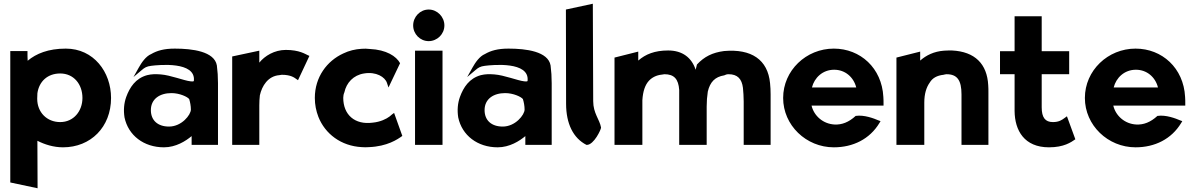

<svg xmlns="http://www.w3.org/2000/svg" viewBox="-20 -765 6392 1027"><path d="M574 -241C574 -380 481 -505 332 -505C238 -505 173 -478 128 -440C127 -453 127 -474 127 -482V-492H35V211L181 242L180 -12C219 8 267 23 317 23C465 23 574 -85 574 -241ZM179 -237C179 -240 180 -266 180 -266C189 -330 235 -372 302 -372C374 -372 421 -315 421 -241C421 -171 374 -112 302 -112C231 -112 179 -164 179 -237Z M789 -476C760 -464 737 -430 722 -403L694 -353L738 -390C753 -403 764 -410 789 -413C829 -418 1028 -438 1017 -333C1017 -331 1016 -328 999 -330C963 -334 893 -363 839 -367C813 -369 791 -369 767 -363C705 -346 674 -298 655 -246C643 -212 640 -176 646 -137C666 -41 749 23 857 23C921 23 974 -11 1005 -37V10H1146V-320C1146 -354 1144 -384 1140 -415C1127 -490 1009 -505 915 -505C857 -505 820 -494 789 -476ZM884 -88C824 -88 787 -121 787 -176C787 -236 835 -267 897 -267C941 -267 983 -247 992 -235C997 -219 1001 -198 1001 -179C1001 -151 952 -88 884 -88Z M1635 -466 1626 -470C1614 -475 1582 -498 1509 -498C1448 -498 1396 -466 1367 -430V-494L1222 -463V10H1367V-201C1367 -220 1368 -237 1370 -255C1381 -305 1413 -358 1474 -363C1478 -363 1483 -365 1487 -365C1537 -365 1555 -349 1564 -343L1574 -336Z M1816 -242C1816 -252 1818 -262 1822 -271C1833 -322 1870 -363 1927 -372C1992 -383 2040 -353 2050 -321L2058 -297L2120 -427C2100 -464 2047 -499 1958 -503C1944 -505 1928 -505 1915 -504C1880 -502 1847 -494 1816 -479C1729 -439 1664 -353 1664 -241C1664 -205 1671 -171 1683 -140C1719 -49 1804 16 1915 22C1927 23 1942 23 1954 22C2051 18 2106 -19 2132 -38L2088 -161L2077 -153C2072 -149 2068 -145 2064 -142C2047 -129 2015 -113 1974 -109C1878 -96 1816 -151 1816 -242Z M2190 -629C2190 -583 2227 -545 2273 -545C2318 -545 2357 -582 2357 -629C2357 -675 2319 -714 2273 -714C2227 -714 2190 -675 2190 -629ZM2347 10V-494H2200V10Z M2574 -476C2545 -464 2522 -430 2507 -403L2479 -353L2523 -390C2538 -403 2549 -410 2574 -413C2614 -418 2813 -438 2802 -333C2802 -331 2801 -328 2784 -330C2748 -334 2678 -363 2624 -367C2598 -369 2576 -369 2552 -363C2490 -346 2459 -298 2440 -246C2428 -212 2425 -176 2431 -137C2451 -41 2534 23 2642 23C2706 23 2759 -11 2790 -37V10H2931V-320C2931 -354 2929 -384 2925 -415C2912 -490 2794 -505 2700 -505C2642 -505 2605 -494 2574 -476ZM2669 -88C2609 -88 2572 -121 2572 -176C2572 -236 2620 -267 2682 -267C2726 -267 2768 -247 2777 -235C2782 -219 2786 -198 2786 -179C2786 -151 2737 -88 2669 -88Z M3117 10H3119C3157 10 3196 -74 3195 -83C3187 -127 3153 -159 3153 -224L3151 -745L3007 -714L3008 -210C3008 -104 3046 -26 3117 10Z M3394 -441V-489L3267 -457V10H3416V-229C3419 -278 3431 -311 3451 -333C3467 -350 3490 -363 3521 -366C3525 -366 3530 -368 3534 -368C3586 -368 3609 -342 3613 -284V10H3760V-195C3760 -224 3762 -248 3766 -275C3778 -326 3804 -354 3854 -362C3860 -365 3867 -368 3877 -368C3925 -368 3948 -343 3954 -295C3956 -273 3958 -248 3958 -222V10H4102V-260C4102 -281 4101 -301 4099 -320C4087 -446 3999 -505 3853 -492C3791 -484 3747 -462 3708 -420C3706 -411 3703 -402 3701 -392C3680 -456 3631 -495 3554 -495C3482 -495 3433 -475 3394 -441Z M4321 -200H4706V-210C4706 -222 4706 -235 4705 -247C4697 -401 4582 -505 4440 -505C4292 -505 4169 -388 4169 -241C4169 -95 4292 23 4440 23C4543 23 4632 -21 4684 -107L4690 -117L4679 -121C4656 -131 4602 -152 4557 -145C4520 -111 4483 -97 4444 -99C4383 -102 4334 -145 4321 -200ZM4560 -297H4323C4336 -349 4380 -392 4442 -392C4500 -392 4546 -353 4560 -297Z M5267 10V-270C5267 -283 5267 -296 5266 -309C5260 -423 5195 -489 5072 -495H5071C5058 -495 5044 -495 5030 -494C4975 -490 4934 -469 4902 -441V-489L4775 -457V10H4924V-216C4924 -263 4935 -298 4953 -323C4967 -347 4991 -361 5027 -365C5032 -366 5037 -368 5043 -368C5100 -368 5123 -336 5123 -260V10Z M5732 -20 5687 -143 5676 -135C5660 -123 5644 -112 5612 -112C5571 -112 5552 -136 5552 -191V-368H5699V-491H5552V-678H5407V-491H5329V-368H5407V-171C5408 -67 5459 23 5591 23C5671 23 5709 -4 5732 -20Z M5935 -200H6320V-210C6320 -222 6320 -235 6319 -247C6311 -401 6196 -505 6054 -505C5906 -505 5783 -388 5783 -241C5783 -95 5906 23 6054 23C6157 23 6246 -21 6298 -107L6304 -117L6293 -121C6270 -131 6216 -152 6171 -145C6134 -111 6097 -97 6058 -99C5997 -102 5948 -145 5935 -200ZM6174 -297H5937C5950 -349 5994 -392 6056 -392C6114 -392 6160 -353 6174 -297Z"/></svg>

Font: Bluebird
Style: SfBd
Weight: 700
Designer: Jasper
Foundry: Cannot Into Space Fonts
Version: Version 0.98